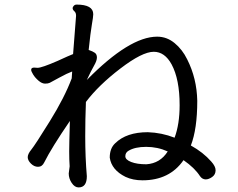

<svg xmlns="http://www.w3.org/2000/svg" viewBox="-20 -775 1040 838"><path d="M619 -58Q679 -62 712 -114Q668 -134 618 -134Q569 -134 541 -117Q527 -109 527 -93Q527 -78 552.5 -68Q578 -58 619 -58ZM323 43Q306 43 293 23.5Q280 4 280 -18L284 -49Q282 -77 282 -114Q282 -144 285 -247Q205 -130 173 -66Q164 -47 146 -47Q129 -47 115 -61Q101 -75 101 -89Q101 -103 117 -122.5Q133 -142 197.5 -246Q262 -350 293 -433L295 -463Q273 -455 238.5 -436Q204 -417 197 -413.5Q190 -410 177 -410Q163 -410 148 -423Q133 -436 124.5 -450Q116 -464 116 -470Q116 -480 129 -480L144 -479Q162 -479 231 -509Q283 -533 299 -539L312 -706Q312 -715 309.5 -719.5Q307 -724 302 -728.5Q297 -733 297 -741Q302 -755 314 -755Q387 -755 387 -713Q387 -702 381 -668Q375 -634 367 -557Q385 -551 394 -544.5Q403 -538 403 -524Q403 -510 390.5 -488.5Q378 -467 359 -426Q545 -615 666 -615Q708 -615 742 -587Q776 -559 797 -516Q839 -433 841 -335Q841 -212 813 -140Q867 -110 902 -70Q921 -49 921 -32Q921 -13 906 -2.5Q891 8 878 8Q863 8 853 -6Q830 -42 781 -76Q720 12 602 12Q560 12 528 -3Q467 -33 459 -87Q459 -128 483 -150Q532 -198 625 -198Q686 -196 742 -174Q764 -233 764 -316Q764 -429 729 -494Q699 -549 651 -549Q601 -549 505.5 -476Q410 -403 355 -330Q352 -254 352 -180Q352 -89 359 -6Q359 43 323 43Z"/></svg>

Font: LXGW WenKai Lite Medium
Style: Regular
Weight: 500
Designer: LXGW / Fontworks Inc.
Foundry: LXGW / Fontworks Inc.
Version: Version 1.511; March 25, 2025